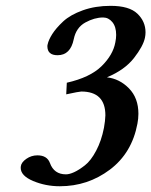

<svg xmlns="http://www.w3.org/2000/svg" viewBox="-20 -630 521 661"><path d="M335 -569.8Q305.2 -569.8 273.7 -552.5Q242.2 -535.2 233.9 -495.1Q222.7 -439.9 178.2 -439.9Q143.6 -439.9 143.1 -470.2Q143.1 -474.6 144 -477.1Q147 -492.2 159.9 -512.7Q172.9 -533.2 197.5 -556.2Q222.2 -579.1 265.1 -594.5Q308.1 -609.9 360.8 -609.9Q424.8 -609.9 452.9 -583Q481 -556.2 481 -518.6Q481 -509.3 479 -500Q473.1 -471.2 441.2 -430.2Q409.2 -389.2 348.1 -363.8Q391.6 -358.9 424.1 -325.7Q456.5 -292.5 456.5 -238.3Q456.5 -221.7 453.1 -204.1Q434.1 -103 358.2 -45.9Q282.2 11.2 186 11.2Q137.2 11.2 94.2 -6.8Q51.3 -24.9 51.3 -52.2Q51.3 -55.2 51.8 -58.1Q53.7 -71.3 70.8 -83.3Q87.9 -95.2 108.9 -95.2Q142.1 -95.2 151.9 -68.8Q166 -29.8 207 -29.8Q219.2 -29.8 235.6 -37.4Q252 -44.9 272.5 -61Q293 -77.1 311 -111.1Q329.1 -145 337.9 -189.9Q342.3 -214.4 342.8 -232.9Q342.8 -314.9 259.8 -314.9Q252.9 -314.9 208 -305.2L210 -345.2Q290 -363.3 329.6 -402.1Q369.1 -440.9 377 -483.9Q379.9 -498 379.9 -509.8Q379.9 -538.1 366.7 -554Q353.5 -569.8 335 -569.8Z"/></svg>

Font: Linux Libertine
Style: Semibold Italic
Weight: 600
Italic angle: -11.5°
Designer: Philipp H. Poll
Foundry: Philipp H. Poll
Version: Version 5.1.2 ; ttfautohint (v0.9)